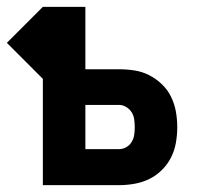

<svg xmlns="http://www.w3.org/2000/svg" viewBox="-67 -540 587 560"><path d="M58 0V-310L-47 -415L58 -520H182V-338H280Q303 -338 325.5 -334.5Q348 -331 368.5 -320.5Q389 -310 405.5 -294Q422 -278 432 -257.5Q442 -237 446 -214.5Q450 -192 450 -169Q450 -146 446 -123.5Q442 -101 432 -81Q422 -61 405.5 -44.5Q389 -28 368.5 -18Q348 -8 325.5 -4Q303 0 280 0ZM280 -105Q291 -105 301 -110.5Q311 -116 317 -126Q323 -136 324.5 -147Q326 -158 326 -169Q326 -180 324.5 -191.5Q323 -203 317 -212.5Q311 -222 301 -228Q291 -234 280 -234H182V-105Z"/></svg>

Font: Iosevka SS04 Extrabold
Style: Regular
Weight: 800
Monospace: yes
Designer: Belleve Invis
Foundry: Belleve Invis
Version: Version 19.0.0; ttfautohint (v1.8.4)